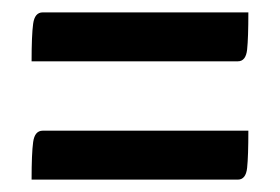

<svg xmlns="http://www.w3.org/2000/svg" viewBox="-20 -437 452 310"><path d="M31 -338Q31 -380 33.5 -398.5Q36 -417 49 -417H381Q381 -376 379 -357Q377 -338 364 -338ZM31 -147Q31 -189 33.5 -207.5Q36 -226 49 -226H381Q381 -185 379 -166Q377 -147 364 -147Z"/></svg>

Font: Yanone Kaffeesatz Medium
Style: Regular
Weight: 500
Designer: Yanone (Cyrillic: Daniel Pouzeot, Huerta Tipografica, and Cyreal)
Foundry: Yanone
Version: Version 2.003